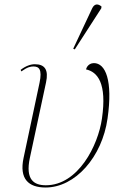

<svg xmlns="http://www.w3.org/2000/svg" viewBox="-20 -825 549 855"><path d="M313 -605 431 -788 432 -796C418 -808 401 -811 390 -787L306 -608ZM183 10C315 10 435 -126 459 -298C483 -467 450 -544 398 -544C387 -544 369 -538 363 -516C414 -505 457 -455 434 -297C417 -177 328 0 184 0C132 0 92 -24 113 -122L185 -458C197 -514 180 -539 135 -539C116 -539 94 -531 72 -514L75 -507C103 -527 117 -529 129 -529C153 -529 169 -517 156 -456L85 -122C65 -28 107 10 183 10Z"/></svg>

Font: Noto Serif Display Thin
Style: Italic
Weight: 100
Italic angle: -12°
Designer: Monotype Design Team
Foundry: Monotype Imaging Inc.
Version: Version 2.009